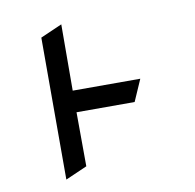

<svg xmlns="http://www.w3.org/2000/svg" viewBox="-66 -615 695 683"><g transform="rotate(-10 281.0 -273.5)"><path d="M441.4 -307.6 407.2 -229.5H197.3L198.2 -34.2L120.1 0V-512.7L198.2 -546.9L197.3 -307.6Z"/></g></svg>

Font: NovaMono
Style: Regular
Weight: 400
Monospace: yes
Version: Version 1.2